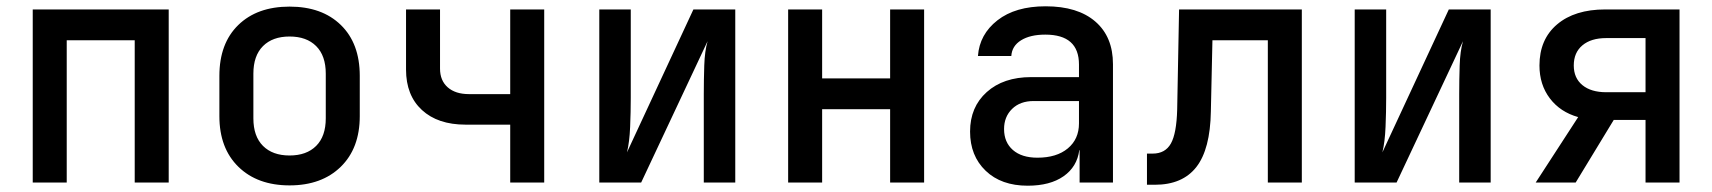

<svg xmlns="http://www.w3.org/2000/svg" viewBox="-20 -580 5440 610"><path d="M84 0V-550H516V0H408V-452H192V0Z M900 9Q798 9 737.5 -50Q677 -109 677 -211V-339Q677 -442 737 -500.5Q797 -559 900 -559Q1003 -559 1063 -500.5Q1123 -442 1123 -339V-211Q1123 -109 1062.5 -50Q1002 9 900 9ZM900 -86Q954 -86 984.5 -116.5Q1015 -147 1015 -204V-346Q1015 -403 984.5 -433.5Q954 -464 900 -464Q846 -464 815.5 -433.5Q785 -403 785 -346V-204Q785 -147 815.5 -116.5Q846 -86 900 -86Z M1601 0V-184H1459Q1371 -184 1320.5 -230.5Q1270 -277 1270 -359V-550H1378V-362Q1378 -324 1402.5 -302.5Q1427 -281 1470 -281H1601V-550H1709V0Z M1884 0V-550H1984V-269Q1984 -225 1982 -177Q1980 -129 1972 -96L2183 -550H2316V0H2216V-281Q2216 -326 2217.5 -372Q2219 -418 2228 -449L2017 0Z M2484 0V-550H2592V-331H2808V-550H2916V0H2808V-233H2592V0Z M3245 10Q3161 10 3111.5 -37.5Q3062 -85 3062 -162Q3062 -240 3115 -287.5Q3168 -335 3256 -335H3408V-375Q3408 -470 3301 -470Q3253 -470 3224 -452Q3195 -434 3193 -402H3087Q3092 -471 3149 -515.5Q3206 -560 3302 -560Q3404 -560 3460 -511.5Q3516 -463 3516 -376V0H3410V-103H3409Q3402 -50 3359 -20Q3316 10 3245 10ZM3276 -79Q3337 -79 3372.5 -108.5Q3408 -138 3408 -188V-259H3264Q3221 -259 3195.5 -234Q3170 -209 3170 -170Q3170 -128 3198 -103.5Q3226 -79 3276 -79Z M3624 7V-92H3642Q3682 -92 3700 -124Q3718 -156 3720 -232L3726 -550H4116V0H4008V-452H3832L3827 -226Q3825 -106 3781 -49.5Q3737 7 3649 7Z M4284 0V-550H4384V-269Q4384 -225 4382 -177Q4380 -129 4372 -96L4583 -550H4716V0H4616V-281Q4616 -326 4617.5 -372Q4619 -418 4628 -449L4417 0Z M4859 0 4994 -208Q4937 -224 4904 -267.5Q4871 -311 4871 -372Q4871 -455 4927 -502.5Q4983 -550 5080 -550H5316V0H5208V-199H5107L4986 0ZM5083 -287H5208V-459H5083Q5035 -459 5007.5 -436Q4980 -413 4980 -372Q4980 -332 5007.5 -309.5Q5035 -287 5083 -287Z"/></svg>

Font: JetBrains Mono NL SemiBold
Style: Regular
Weight: 600
Designer: Philipp Nurullin, Konstantin Bulenkov
Foundry: JetBrains
Version: Version 2.304; ttfautohint (v1.8.4.7-5d5b)